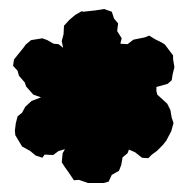

<svg xmlns="http://www.w3.org/2000/svg" viewBox="-20 -738 420 426"><path d="M175 -332 155 -339 144 -338 132 -356 124 -367 117 -378 119 -398 124 -407 110 -403 98 -394 79 -395 74 -388 59 -393 47 -403 29 -413 14 -438 13 -448 15 -464 19 -480 29 -488 36 -501 50 -514 71 -522 54 -528 38 -546 35 -555 22 -570 19 -581 9 -592 11 -606 32 -632 37 -639 49 -649 74 -653 85 -649 99 -641 110 -640 120 -632 117 -647 121 -662 122 -681 134 -694 147 -705 161 -713 165 -712 192 -715 211 -718 228 -712 233 -697 242 -686 240 -669 250 -653 247 -641 263 -640 276 -650 301 -655 311 -659 324 -651 340 -643 346 -639 364 -615V-607L367 -589L363 -573L361 -560L352 -552L327 -545V-536L329 -528L351 -508L358 -494L361 -477L365 -465L360 -447L349 -426L341 -416L328 -403L317 -395L309 -387L295 -388L280 -400L266 -406L263 -398L252 -389L249 -372L244 -359L228 -350L221 -335L210 -332H191Z"/></svg>

Font: Winky Rough ExtraBold
Style: Regular
Weight: 800
Designer: Simon Atzbach
Foundry: typofactur
Version: Version 1.206; ttfautohint (v1.8.4.7-5d5b)